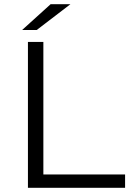

<svg xmlns="http://www.w3.org/2000/svg" viewBox="-20 -901 629 921"><path d="M114 0V-700H188V-64H580V0ZM86 -757 223 -881H318L156 -757Z"/></svg>

Font: Montserrat Thin
Style: Regular
Weight: 400
Version: Version 9.000